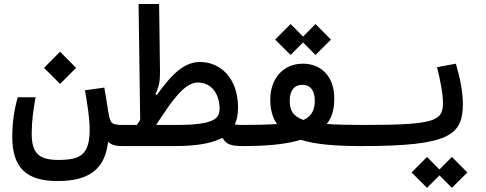

<svg xmlns="http://www.w3.org/2000/svg" viewBox="-20 -713 2384 941"><path d="M262.7 174.3C427.7 174.3 495.1 106.9 509.8 -18.1C526.9 -1.5 549.8 2.9 580.1 2.9C621.6 2.9 627.4 -17.6 627.4 -52.7C627.4 -86.9 620.6 -100.6 585.9 -100.6C519 -100.6 520.5 -108.9 508.3 -179.2C504.4 -201.7 499 -242.2 491.2 -283.7L396.5 -270.5C407.2 -205.6 419.4 -137.7 419.4 -79.1C419.4 43.5 376.5 70.8 266.6 70.8C169.4 70.8 135.3 37.6 135.3 -59.6C135.3 -115.2 143.1 -173.8 154.3 -236.3H67.4C46.9 -170.4 40 -96.2 40 -43.9C40 112.3 111.8 174.3 262.7 174.3ZM274.4 -301.8 353 -380.4 274.4 -459.5 195.8 -380.4Z M1166.5 2.9C1196.3 2.9 1210.9 -15.1 1210.9 -56.6C1210.9 -89.8 1199.2 -100.6 1171.9 -100.6C1157.2 -100.6 1144.5 -101.1 1130.9 -103C1142.1 -127.4 1146.5 -155.8 1146.5 -188C1146.5 -329.1 1060.1 -409.2 960.9 -409.2C885.3 -409.2 825.7 -355 748.5 -247.1L741.7 -252C758.8 -286.1 764.6 -315.9 764.2 -358.4L759.8 -693.4H659.2L667 -125.5C661.6 -117.2 656.7 -108.9 650.9 -100.6H585.9L580.1 2.9H833C941.4 2.9 1015.1 -9.8 1064 -35.2H1072.8C1086.9 -5.9 1114.7 2.9 1166.5 2.9ZM745.1 -100.6C822.8 -218.8 882.3 -308.6 950.7 -308.6C1016.6 -308.6 1056.2 -252 1056.2 -179.7C1056.2 -130.9 1027.3 -100.6 843.3 -100.6Z M1164.1 2.9C1276.9 2.9 1377 -3.9 1454.1 -27.8C1528.3 -4.4 1628.4 2.9 1750.5 2.9C1789.1 2.9 1811.5 -10.7 1811.5 -51.8C1811.5 -87.9 1795.4 -100.6 1758.8 -100.6C1687 -100.6 1628.4 -102.1 1581.5 -105.5C1607.4 -137.7 1618.2 -177.2 1618.2 -231C1618.2 -339.8 1552.7 -400.9 1464.8 -400.9C1367.2 -400.9 1304.7 -327.6 1304.7 -225.1C1304.7 -175.3 1315.9 -135.7 1337.9 -105C1293 -102.1 1238.3 -100.6 1171.9 -100.6ZM1526.4 -443.8 1602.1 -519 1526.4 -595.2 1465.3 -533.7 1404.3 -595.2 1328.6 -519 1404.3 -443.8 1465.3 -504.9ZM1466.8 -125C1416 -143.1 1399.9 -172.4 1399.9 -219.7C1399.9 -271.5 1424.3 -297.4 1462.9 -297.4C1500 -297.4 1522.9 -270.5 1522.9 -219.2C1522.9 -178.7 1508.8 -141.6 1466.8 -125Z M1752 2.9C2182.1 2.9 2248.5 -49.8 2248.5 -203.6C2248.5 -259.8 2236.3 -324.7 2214.4 -400.9L2122.1 -383.8C2138.2 -315.9 2150.9 -256.3 2150.9 -208C2150.9 -119.1 2110.4 -100.6 1757.8 -100.6C1746.6 -100.6 1735.8 -87.4 1735.8 -52.7C1735.8 -16.6 1739.3 2.9 1752 2.9ZM2194.8 207.5 2270.5 132.3 2194.8 56.2 2133.8 117.7 2072.8 56.2 1997.1 132.3 2072.8 207.5 2133.8 146.5Z"/></svg>

Font: CaskaydiaCove Nerd Font
Style: Regular
Weight: 400
Designer: Aaron Bell
Foundry: Saja Typeworks
Version: Version 2111.1;Nerd Fonts 2.3.3